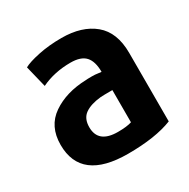

<svg xmlns="http://www.w3.org/2000/svg" viewBox="-133 -679 805 816"><g transform="rotate(-30 269.0 -271.0)"><path d="M488 -356V-20Q405 13 270 13Q40 13 40 -163Q40 -254 106.5 -299.5Q173 -345 270 -348Q277 -349 300 -349Q308 -349 316 -348.5Q324 -348 333 -346.5Q342 -345 346 -345Q346 -396 324 -420.5Q302 -445 251 -445Q171 -445 107 -414L81 -520Q104 -533 156 -544Q208 -555 270 -555Q370 -555 429 -506Q488 -457 488 -356ZM347 -97V-255Q300 -255 289 -254Q239 -249 211 -229.5Q183 -210 183 -167Q183 -89 279 -89Q323 -89 347 -97Z"/></g></svg>

Font: Repo
Style: Bold
Weight: 700
Designer: Stefan Peev
Foundry: Context Ltd
Version: Version 001.000